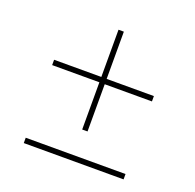

<svg xmlns="http://www.w3.org/2000/svg" viewBox="-107 -842 824 810"><g transform="rotate(20 304.5 -437.0)"><path d="M80 -168H528V-144H80ZM528 -494H316V-282H292V-494H80V-518H292V-730H316V-518H528Z"/></g></svg>

Font: Exo Thin
Style: Regular
Weight: 250
Designer: Natanael Gama
Foundry: Natanael Gama
Version: Version 1.500; ttfautohint (v1.6)